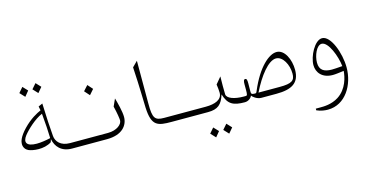

<svg xmlns="http://www.w3.org/2000/svg" viewBox="-111 -1424 4422 2317"><g transform="rotate(-15 2100.0 -265.5)"><path d="M475 -816 418 -877 363 -814 421 -752ZM310 -814 253 -874 199 -811 257 -749ZM633 -70C518 -70 463 -136 457 -206C444 -371 444 -384 434 -618L382 -595L392 -544C342 -522 256 -478 167 -385C81 -295 69 -239 69 -209C69 -167 93 -135 125 -120C173 -98 313 -76 411 -140L423 -176C441 -81 507 0 641 0H700V-70ZM245 -167C118 -167 89 -222 149 -299C196 -359 304 -461 398 -500C411 -347 414 -309 418 -190C355 -176 296 -167 245 -167Z M1016 -566 1072 -630 1016 -693 959 -630ZM700 0H1077C1268 0 1345 -102 1345 -207C1345 -273 1315 -388 1297 -450L1256 -359C1278 -271 1288 -198 1288 -179C1288 -130 1220 -70 1108 -70H700Z M1886 0H2100V-70H1810C1693 -70 1670 -104 1670 -283V-821L1605 -756C1621 -492 1621 -329 1625 -245C1636 -13 1711 0 1886 0Z M2800 -70C2690 -70 2598 -102 2594 -153C2592 -184 2592 -330 2594 -378L2525 -295C2531 -255 2535 -219 2535 -189C2535 -104 2445 -70 2330 -70H2100V0H2339C2464 0 2514 -47 2552 -164C2591 -33 2655 0 2800 0ZM2519 317 2573 253 2516 192 2461 255ZM2355 320 2408 255 2351 195 2297 258Z M2800 0C2846 0 2881 -32 2891 -59C2899 -44 2949 0 3006 0H3193C3387 0 3486 -59 3486 -222C3486 -351 3424 -487 3324 -487C3229 -487 3085 -365 2972 -97C2963 -75 2960 -70 2945 -70C2898 -70 2897 -82 2897 -110L2898 -209C2898 -249 2895 -270 2875 -270C2856 -270 2851 -249 2851 -210V-143C2851 -82 2848 -70 2829 -70H2800ZM2988 -70C3079 -255 3201 -414 3298 -414C3381 -414 3444 -298 3444 -186C3444 -99 3406 -70 3253 -70Z M3898 -506C3804 -506 3714 -327 3714 -218C3714 -125 3779 -43 3910 -43C3946 -43 3984 -49 4049 -57C4044 16 4014 161 3891 240C3804 296 3705 296 3667 296H3606V317C3659 341 3712 346 3745 346C3967 346 4094 127 4094 -89C4094 -270 4005 -506 3898 -506ZM3763 -236C3763 -323 3812 -442 3876 -442C3959 -442 4035 -242 4048 -117C3984 -112 3943 -109 3916 -109C3817 -109 3763 -144 3763 -236Z"/></g></svg>

Font: Kawkab Mono Light
Style: Regular
Weight: 300
Monospace: yes
Designer: Abdullah Arif
Foundry: Abdullah Arif
Version: Version 1.000;PS 000.500;hotconv 1.0.88;makeotf.lib2.5.64775